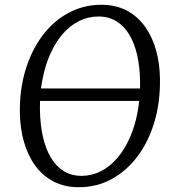

<svg xmlns="http://www.w3.org/2000/svg" viewBox="-20 -773 726 803"><path d="M111 -351 114 -403H579.5L577 -351ZM310 10Q249.5 10 203.8 -14Q158 -38 127 -80.8Q96 -123.5 80 -180.2Q64 -237 63 -302.5Q62 -399.5 87 -481.5Q112 -563.5 158 -624.5Q204 -685.5 266.8 -719.2Q329.5 -753 403.5 -753Q465 -753 510.8 -728.5Q556.5 -704 587 -661Q617.5 -618 633 -562Q648.5 -506 649 -442.5Q650.5 -346.5 626.2 -264.2Q602 -182 556.2 -120.5Q510.5 -59 447.8 -24.5Q385 10 310 10ZM321 -37.5Q363.5 -37.5 401.2 -56.5Q439 -75.5 469.5 -110.8Q500 -146 522 -194.8Q544 -243.5 555.2 -303.2Q566.5 -363 566 -431Q565 -492 553.8 -542Q542.5 -592 520.8 -628.2Q499 -664.5 466.8 -684.2Q434.5 -704 391.5 -704Q349 -704 311.2 -685.2Q273.5 -666.5 243 -631.8Q212.5 -597 190.8 -548.5Q169 -500 157.5 -440.5Q146 -381 147 -313Q148 -251.5 159.5 -200.8Q171 -150 193 -113.5Q215 -77 247 -57.2Q279 -37.5 321 -37.5Z"/></svg>

Font: Merriweather 20pt Light
Style: Italic
Weight: 300
Italic angle: -7.8°
Version: Version 2.101